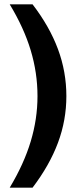

<svg xmlns="http://www.w3.org/2000/svg" viewBox="-20 -770 371 891"><path d="M131 -750Q210 -647 249 -542Q288 -437 288 -324Q288 -212 249 -107.5Q210 -3 131 101H25Q91 -9 122.5 -113.5Q154 -218 154 -324Q154 -432 122.5 -536.5Q91 -641 25 -750Z"/></svg>

Font: Bounded
Style: Regular
Weight: 400
Designer: Vlad Churkin
Version: Version 1.0